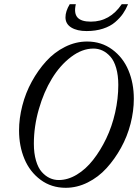

<svg xmlns="http://www.w3.org/2000/svg" viewBox="-20 -872 651 905"><path d="M388.2 -725.6Q343.3 -725.6 315.9 -742.4Q288.6 -759.3 288.6 -790.5Q288.6 -818.8 308.6 -852.1H337.4Q327.6 -810.1 345 -790Q362.3 -770 408.2 -770Q498 -770 553.7 -852.1H583.5Q573.7 -828.1 559.6 -807.6Q545.4 -787.1 522.7 -767.6Q500 -748 465.3 -736.8Q430.7 -725.6 388.2 -725.6ZM289.6 13.2Q222.2 13.2 171.4 -24.4Q120.6 -62 95.2 -122.8Q69.8 -183.6 69.8 -256.8Q69.8 -314 85.2 -374Q100.6 -434.1 129.9 -487.5Q159.2 -541 197.8 -583.5Q236.3 -626 286.6 -651.1Q336.9 -676.3 390.6 -676.3Q458 -676.3 509 -638.7Q560.1 -601.1 585.4 -540.5Q610.8 -480 610.8 -406.2Q610.8 -349.1 595.5 -289.1Q580.1 -229 550.5 -175.5Q521 -122.1 482.4 -79.6Q443.8 -37.1 393.6 -12Q343.3 13.2 289.6 13.2ZM256.8 -23.4Q299.8 -23.4 342 -48.8Q384.3 -74.2 418.9 -118.4Q453.6 -162.6 480.7 -219Q507.8 -275.4 522.7 -341.3Q537.6 -407.2 537.6 -471.7Q537.6 -517.1 527.6 -551.5Q517.6 -585.9 500.2 -605.2Q482.9 -624.5 462.9 -633.8Q442.9 -643.1 420.4 -643.1Q367.2 -643.1 315.2 -603.8Q263.2 -564.5 224.9 -501.7Q186.5 -439 163.1 -357.4Q139.6 -275.9 139.6 -194.8Q139.6 -149.4 149.7 -115Q159.7 -80.6 177 -61.3Q194.3 -42 214.4 -32.7Q234.4 -23.4 256.8 -23.4Z"/></svg>

Font: Elstob 14pt
Style: Italic
Weight: 400
Italic angle: -20°
Designer: Peter S. Baker
Version: Version 1.015